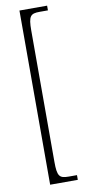

<svg xmlns="http://www.w3.org/2000/svg" viewBox="-98 -798 443 964"><g transform="rotate(-10 123.0 -316.0)"><path d="M76 128H217V104H175C128 104 117 93 117 19V-651C117 -725 128 -736 175 -736H217V-760H76Z"/></g></svg>

Font: Noto Serif Tamil ExtraCondensed ExtraLight
Style: Regular
Weight: 200
Width: 2
Designer: Indian Type Foundry, Tom Grace, and the Monotype Design Team
Foundry: Monotype Imaging Inc.
Version: Version 2.004